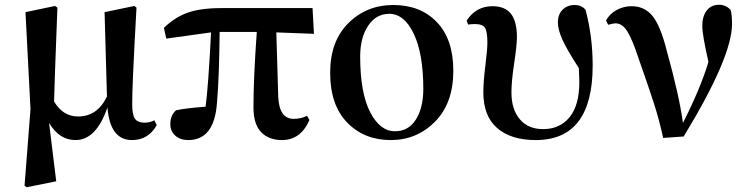

<svg xmlns="http://www.w3.org/2000/svg" viewBox="-20 -572 3141 806"><path d="M628 -67 638 -47Q603 16 534 16Q442 16 431 -121Q384 16 297 16Q229 16 186 -56L216 189L92 214L83 208L108 -114L87 -521L211 -547L221 -540Q208 -204 207 -146Q244 -83 308 -83Q389 -83 429 -167L419 -521L544 -547L553 -540Q534 -200 535 -134Q535 -89 547 -73Q559 -57 586 -57Q609 -57 628 -67Z M1140 -436 1148 -166Q1152 -73 1213 -73Q1243 -73 1269 -86L1279 -68Q1242 16 1164 16Q1108 16 1076 -17.5Q1044 -51 1044 -121Q1044 -244 1058 -438H902Q900 -242 891 -143Q881 16 770 16Q737 16 716 -2.5Q695 -21 695 -51Q695 -88 719 -109Q760 -118 843 -124Q854 -203 866 -436L678 -410L668 -455Q713 -499 767 -518.5Q821 -538 909 -538H1292L1298 -430Z M1620 16Q1509 16 1437.5 -57.5Q1366 -131 1366 -267Q1366 -399 1442.5 -475Q1519 -551 1631 -551Q1745 -551 1814 -479Q1883 -407 1883 -275Q1883 -139 1806.5 -61.5Q1730 16 1620 16ZM1638 -21Q1695 -21 1726 -70.5Q1757 -120 1757 -199Q1757 -346 1717 -430Q1677 -514 1614 -514Q1559 -514 1525.5 -464Q1492 -414 1492 -335Q1492 -183 1533.5 -102Q1575 -21 1638 -21Z M1945 -469 1939 -486Q1979 -546 2047 -546Q2100 -546 2125 -514Q2150 -482 2150 -416Q2150 -382 2138.5 -306.5Q2127 -231 2127 -184Q2127 -113 2162 -71.5Q2197 -30 2260 -30Q2330 -30 2371 -80Q2412 -130 2412 -228Q2412 -244 2410 -286Q2359 -365 2340.5 -406.5Q2322 -448 2322 -478Q2322 -512 2342 -531.5Q2362 -551 2392 -551Q2421 -551 2438 -531Q2468 -419 2468 -297Q2468 16 2229 16Q2125 16 2067 -34.5Q2009 -85 2009 -184Q2009 -228 2017.5 -296.5Q2026 -365 2026 -393Q2026 -439 2016 -455Q2006 -471 1974 -471Q1959 -471 1945 -469Z M2533 -468 2524 -486Q2539 -514 2568.5 -530Q2598 -546 2631 -546Q2686 -546 2719.5 -504.5Q2753 -463 2779 -359Q2832 -168 2847 -56Q2921 -202 2954 -312Q2928 -427 2928 -462Q2928 -503 2946.5 -527.5Q2965 -552 2999 -552Q3026 -552 3047 -531Q3053 -509 3053 -472Q3053 -332 2850 1L2764 7Q2756 -29 2747 -63.5Q2738 -98 2725.5 -136.5Q2713 -175 2705.5 -197.5Q2698 -220 2682 -265.5Q2666 -311 2661 -326Q2634 -408 2613 -441Q2592 -474 2564 -474Q2553 -474 2533 -468Z"/></svg>

Font: Swei Spring CJKtc
Style: Bold
Weight: 700
Version: Version 1.021